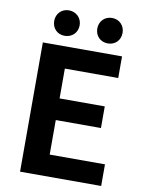

<svg xmlns="http://www.w3.org/2000/svg" viewBox="-101 -1014 816 1084"><g transform="rotate(10 307.5 -472.5)"><path d="M91 0H556V-124H239V-322H498V-446H239V-617H545V-741H91ZM205 -799C248 -799 279 -830 279 -872C279 -913 248 -945 205 -945C163 -945 133 -913 133 -872C133 -830 163 -799 205 -799ZM453 -799C495 -799 525 -830 525 -872C525 -913 495 -945 453 -945C410 -945 380 -913 380 -872C380 -830 410 -799 453 -799Z"/></g></svg>

Font: Noto Sans Mono CJK HK
Style: Bold
Weight: 700
Designer: Ryoko NISHIZUKA 西塚涼子 (kana, bopomofo & ideographs); Paul D. Hunt (Latin, Greek & Cyrillic); Sandoll Communications 산돌커뮤니
Foundry: Adobe
Version: Version 2.004;hotconv 1.0.118;makeotfexe 2.5.65603